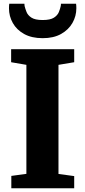

<svg xmlns="http://www.w3.org/2000/svg" viewBox="-20 -1006 456 1026"><path d="M121 -77V-659.5L39.5 -673.5V-743H376.5V-673.5L292.5 -659.5V-76.5L376.5 -65V0H40.5V-66ZM208 -802Q149.5 -802 109.2 -824.2Q69 -846.5 48.5 -883Q28 -919.5 28 -961.5Q28 -975.5 29.5 -986H110.5Q110.5 -984 110.8 -980.5Q111 -977 111.5 -973.5Q115 -959.5 121.8 -942Q128.5 -924.5 148 -911.8Q167.5 -899 208 -899Q248.5 -899 268 -911.5Q287.5 -924 294.5 -941.5Q301.5 -959 304.5 -973.5Q305.5 -977 305.5 -980.5Q305.5 -984 305.5 -986H386.5Q388 -975.5 388 -962Q388 -920 367.2 -883.5Q346.5 -847 306.5 -824.5Q266.5 -802 208 -802Z"/></svg>

Font: Merriweather Black
Style: Regular
Weight: 900
Designer: Eben Sorkin
Foundry: Eben Sorkin
Version: Version 2.200;gftools[0.9.31]